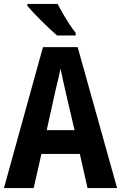

<svg xmlns="http://www.w3.org/2000/svg" viewBox="-20 -954 614 974"><path d="M424 0 385 -173H190L151 0H0L198 -715H374L574 0ZM314 -483Q306 -517 299.5 -547Q293 -577 287 -606Q284 -589 278.5 -566Q273 -543 267.5 -520.5Q262 -498 259 -484L217 -294H358ZM272 -934Q283 -913 299.5 -884.5Q316 -856 333.5 -829.5Q351 -803 364 -787V-774H270Q255 -786 234 -806Q213 -826 190.5 -848Q168 -870 149 -890.5Q130 -911 119 -924V-934Z"/></svg>

Font: Noto Sans Tamil Condensed
Style: Bold
Weight: 700
Width: 3
Designer: Jelle Bosma - Monotype Design Team
Foundry: Monotype Imaging Inc.
Version: Version 2.004; ttfautohint (v1.8.4.7-5d5b)